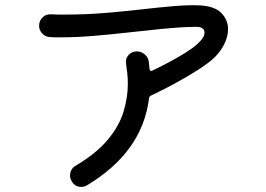

<svg xmlns="http://www.w3.org/2000/svg" viewBox="-20 -712 1040 751"><path d="M760 -691Q820 -688 846 -661Q872 -634 872 -598Q872 -567 855 -535Q838 -503 809 -478Q784 -457 743 -431.5Q702 -406 656.5 -381.5Q611 -357 570 -338Q564 -335 563 -328Q537 -117 320 13Q310 19 298 19Q272 19 260 -4Q254 -15 254 -25Q254 -52 278 -65Q358 -113 402 -166Q446 -219 463 -274.5Q480 -330 480 -384Q480 -404 478 -424Q476 -444 473 -463Q470 -483 483 -497Q496 -511 515 -511Q532 -511 546 -499.5Q560 -488 562 -470Q563 -463 563.5 -456Q564 -449 565 -442Q567 -431 576 -436Q608 -451 642.5 -469.5Q677 -488 706.5 -506.5Q736 -525 752 -540Q780 -565 780 -584Q780 -609 740 -607Q684 -606 618 -599.5Q552 -593 482 -585Q412 -577 344.5 -571.5Q277 -566 217 -566Q206 -566 195.5 -566Q185 -566 175 -567Q157 -568 145 -581Q133 -594 133 -611Q133 -631 146.5 -644Q160 -657 179 -656Q193 -655 208 -655Q223 -655 237 -655Q312 -655 386.5 -661Q461 -667 530.5 -675Q600 -683 659 -688Q718 -693 760 -691Z"/></svg>

Font: Kiwi Maru Medium
Style: Regular
Weight: 500
Designer: Hiroki-Chan
Version: Version 1.100